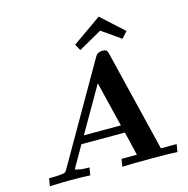

<svg xmlns="http://www.w3.org/2000/svg" viewBox="-126 -1022 1121 1143"><g transform="rotate(-15 434.5 -450.0)"><path d="M41 0 48.8 -46.9H69.8Q95.7 -46.9 122.1 -49.8Q141.1 -51.8 147 -54.9Q152.8 -58.1 159.2 -68.8L507.8 -674.8Q521 -697.8 549.8 -698.2Q568.8 -698.2 575 -693.1Q581.1 -688 585.9 -669.9L737.8 -46.9H835L827.1 0Q792 -2.9 665 -2.9Q525.9 -2.9 487.8 0L495.1 -46.9H589.8L555.2 -192.9H287.1L210 -58.1Q226.1 -51.3 252 -48.8Q270 -46.9 297.9 -46.9L290 0Q252.9 -2.9 159.2 -2.9Q145 -2.9 125.5 -2.4Q106 -2 80.6 -1Q55.2 0 41 0ZM314.9 -240.2H543L475.1 -518.1ZM404.8 -774.9 583 -899.9 720.2 -774.9V-773.9L686 -735.8L569.8 -816.9L425.8 -735.8Z"/></g></svg>

Font: CMU Serif Extra
Style: BoldSlanted
Weight: 700
Italic angle: -9.46001°
Version: Version 0.7.0